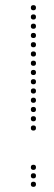

<svg xmlns="http://www.w3.org/2000/svg" viewBox="-20 -726 211 747"><path d="M110 -218Q100 -218 100 -228Q100 -238 110 -238Q120 -238 120 -228Q120 -218 110 -218ZM110 -254Q100 -254 100 -264Q100 -274 110 -274Q120 -274 120 -264Q120 -254 110 -254ZM110 -290Q100 -290 100 -300Q100 -310 110 -310Q120 -310 120 -300Q120 -290 110 -290ZM110 -326Q100 -326 100 -336Q100 -346 110 -346Q120 -346 120 -336Q120 -326 110 -326ZM110 -362Q100 -362 100 -372Q100 -382 110 -382Q120 -382 120 -372Q120 -362 110 -362ZM110 -398Q100 -398 100 -408Q100 -418 110 -418Q120 -418 120 -408Q120 -398 110 -398ZM110 -434Q100 -434 100 -444Q100 -454 110 -454Q120 -454 120 -444Q120 -434 110 -434ZM110 -470Q100 -470 100 -480Q100 -490 110 -490Q120 -490 120 -480Q120 -470 110 -470ZM110 -506Q100 -506 100 -516Q100 -526 110 -526Q120 -526 120 -516Q120 -506 110 -506ZM110 -542Q100 -542 100 -552Q100 -562 110 -562Q120 -562 120 -552Q120 -542 110 -542ZM110 -578Q100 -578 100 -588Q100 -598 110 -598Q120 -598 120 -588Q120 -578 110 -578ZM110 -614Q100 -614 100 -624Q100 -634 110 -634Q120 -634 120 -624Q120 -614 110 -614ZM110 -650Q100 -650 100 -660Q100 -670 110 -670Q120 -670 120 -660Q120 -650 110 -650ZM110 -686Q100 -686 100 -696Q100 -706 110 -706Q120 -706 120 -696Q120 -686 110 -686ZM110 1Q100 1 100 -9Q100 -19 110 -19Q120 -19 120 -9Q120 1 110 1ZM110 -32Q100 -32 100 -42Q100 -52 110 -52Q120 -52 120 -42Q120 -32 110 -32ZM110 -65Q100 -65 100 -75Q100 -85 110 -85Q120 -85 120 -75Q120 -65 110 -65Z"/></svg>

Font: Raleway Dots 
Style: Regular
Weight: 400
Version: Version 1.000